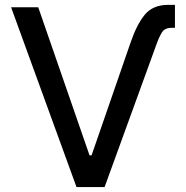

<svg xmlns="http://www.w3.org/2000/svg" viewBox="-20 -757 753 777"><path d="M508.8 -585.9Q533.7 -658.7 566.4 -698Q599.1 -737.3 660.6 -737.3H688V-644.5H675.8Q647 -644.5 635.5 -626.2Q624 -607.9 611.8 -573.7L403.3 0H289.6L24.9 -727.5H134.8L342.3 -128.4H350.6Z"/></svg>

Font: Inter Cardless
Style: Regular
Weight: 400
Designer: Rasmus Andersson
Foundry: rsms
Version: Version 4.001;git-9221beed3